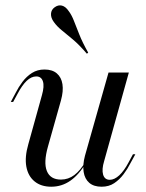

<svg xmlns="http://www.w3.org/2000/svg" viewBox="-20 -685 545 716"><path d="M171 11.3Q133.1 11.3 108.9 -8.5Q84.7 -28.2 78.2 -63.7Q71.8 -99.2 85.5 -146.8L136.3 -329.8Q146 -363.7 139.9 -381.9Q133.9 -400 115.3 -400Q96.8 -400 79.4 -383.5Q62.1 -366.9 45.2 -334.7L29 -304.8H20.2L38.7 -339.5Q49.2 -360.5 64.1 -380.2Q79 -400 99.2 -412.9Q119.4 -425.8 146 -425.8Q175 -425.8 191.9 -411.3Q208.9 -396.8 212.9 -371Q216.9 -345.2 207.3 -310.5L158.9 -138.7Q141.9 -79 154.8 -47.2Q167.7 -15.3 207.3 -15.3Q234.7 -15.3 257.3 -32.3Q279.8 -49.2 300 -83.9L300.8 -78.2Q275 -33.9 242.7 -11.3Q210.5 11.3 171 11.3ZM358.9 11.3Q329.8 11.3 312.9 -3.2Q296 -17.7 291.9 -44Q287.9 -70.2 296.8 -104L384.7 -414.5H460.5L368.5 -84.7Q358.9 -53.2 364.5 -33.9Q370.2 -14.5 389.5 -14.5Q406.5 -14.5 424.6 -31Q442.7 -47.6 459.7 -79.8L475.8 -109.7H484.7L466.1 -75.8Q455.6 -54.8 440.7 -35.1Q425.8 -15.3 406 -2Q386.3 11.3 358.9 11.3ZM304 -484.7Q275 -518.5 251.2 -538.3Q227.4 -558.1 209.7 -572.6Q191.9 -587.1 180.6 -603.2Q169.4 -618.5 170.2 -633.5Q171 -648.4 183.1 -657.3Q196.8 -667.7 210.9 -664.1Q225 -660.5 236.3 -643.5Q246.8 -629.8 255.2 -608.5Q263.7 -587.1 275.4 -557.3Q287.1 -527.4 308.9 -488.7Z"/></svg>

Font: Playfair 144pt
Style: Italic
Weight: 400
Italic angle: -15.6°
Designer: Claus Eggers Sørensen
Foundry: Claus Eggers Sørensen
Version: Version 2.001;gftools[0.9.30]